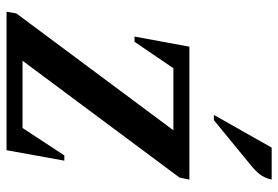

<svg xmlns="http://www.w3.org/2000/svg" viewBox="-152 -700 852 588"><g transform="rotate(90 274.0 -406.0)"><path d="M16 0 21 -30 379 -511H189L108 -392H92L123 -560H530L524 -530L166 -49H372L456 -177H472L440 0ZM332 -635 432 -812H530Q527 -797 518.5 -782.5Q510 -768 487 -749L348 -635Z"/></g></svg>

Font: Spectral SC SemiBold
Style: Italic
Weight: 600
Italic angle: -10°
Designer: Jean-Baptiste Levee
Foundry: Production Type
Version: Version 2.001